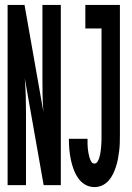

<svg xmlns="http://www.w3.org/2000/svg" viewBox="-20 -755 540 783"><path d="M11 0V-735H80L157 -299Q154 -335 153.5 -370.5Q153 -406 153 -441V-735H228V0H158L81 -436Q84 -400 85 -364.5Q86 -329 86 -294V0ZM365 8Q345 8 327.5 -2Q310 -12 298.5 -29Q287 -46 280 -65Q273 -84 269 -103.5Q265 -123 263 -143Q261 -163 261 -183V-189H337V-186Q337 -177 337 -168Q337 -159 338 -150Q339 -141 340.5 -132Q342 -123 344.5 -114.5Q347 -106 351.5 -97Q356 -88 365 -88Q373 -88 377.5 -95.5Q382 -103 384.5 -110.5Q387 -118 388.5 -126Q390 -134 391 -142Q392 -150 392.5 -157.5Q393 -165 393.5 -173Q394 -181 394 -189Q394 -197 394 -205V-639H328V-735H469V-205Q469 -189 468.5 -172.5Q468 -156 466 -139.5Q464 -123 461 -107Q458 -91 453 -75.5Q448 -60 441 -45.5Q434 -31 423 -18.5Q412 -6 397 1Q382 8 365 8Z"/></svg>

Font: Iosevka Fixed
Style: Bold
Weight: 700
Monospace: yes
Designer: Belleve Invis
Foundry: Belleve Invis
Version: Version 32.3.0